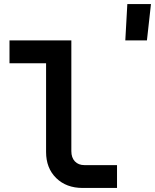

<svg xmlns="http://www.w3.org/2000/svg" viewBox="-20 -930 767 950"><path d="M389 0Q308 0 258 -49Q208 -98 208 -178V-617H27V-730H333V-182Q333 -150 350.5 -131.5Q368 -113 398 -113H559V0ZM600 -730 610 -910H727L707 -730Z"/></svg>

Font: NKDuy Mono
Style: Bold
Weight: 700
Monospace: yes
Designer: NKDuy
Foundry: NKDuy
Version: Version 2.251; ttfautohint (v1.8.4.7-5d5b)